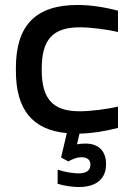

<svg xmlns="http://www.w3.org/2000/svg" viewBox="-20 -529 524 773"><path d="M44 -256V-244C44 -87 111 -6 249 7L226 105L255 121C274 110 292 104 307 104C331 104 344 114 344 134C344 157 328 169 296 169C275 169 241 164 212 154V211C241 220 276 224 297 224C368 224 407 191 407 132C407 78 376 49 324 49C312 49 301 50 290 52L300 9C349 8 401 0 455 -14V-100C410 -89 343 -81 301 -81C194 -81 148 -129 148 -247V-253C148 -371 194 -419 301 -419C343 -419 410 -411 455 -400V-486C398 -501 343 -509 292 -509C125 -509 44 -428 44 -256Z"/></svg>

Font: LT Wave Alt Medium
Style: Regular
Weight: 500
Designer: Daniel Lyons
Version: Version 2.5 (Glyphs App)